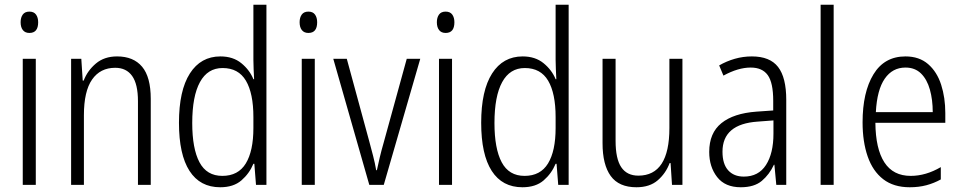

<svg xmlns="http://www.w3.org/2000/svg" viewBox="-20 -780 4055 810"><path d="M104 -731Q123 -731 132 -718.5Q141 -706 141 -686Q141 -641 104 -641Q86 -641 76.5 -653Q67 -665 67 -686Q67 -706 76 -718.5Q85 -731 104 -731ZM131 -532V0H76V-532Z M474 -542Q543 -542 579.5 -498.5Q616 -455 616 -363V0H562V-353Q562 -425 537.5 -459.5Q513 -494 466 -494Q403 -494 368.5 -444.5Q334 -395 334 -294V0H280V-532H323L329 -440H333Q349 -482 384.5 -512Q420 -542 474 -542Z M909 10Q824 10 779.5 -59Q735 -128 735 -262Q735 -398 781 -470Q827 -542 910 -542Q963 -542 998 -513.5Q1033 -485 1049 -446H1052Q1051 -468 1050 -488.5Q1049 -509 1049 -527V-760H1104V0H1060L1053 -89H1049Q1032 -48 998.5 -19Q965 10 909 10ZM918 -38Q985 -38 1017 -90.5Q1049 -143 1049 -240V-286Q1049 -386 1017.5 -439.5Q986 -493 919 -493Q856 -493 823.5 -433.5Q791 -374 791 -261Q791 -153 821.5 -95.5Q852 -38 918 -38Z M1281 -731Q1300 -731 1309 -718.5Q1318 -706 1318 -686Q1318 -641 1281 -641Q1263 -641 1253.5 -653Q1244 -665 1244 -686Q1244 -706 1253 -718.5Q1262 -731 1281 -731ZM1308 -532V0H1253V-532Z M1538 0 1386 -532H1443L1538 -183Q1546 -153 1554 -122.5Q1562 -92 1567 -62H1570Q1575 -86 1582 -115.5Q1589 -145 1598 -176L1696 -532H1753L1599 0Z M1860 -731Q1879 -731 1888 -718.5Q1897 -706 1897 -686Q1897 -641 1860 -641Q1842 -641 1832.5 -653Q1823 -665 1823 -686Q1823 -706 1832 -718.5Q1841 -731 1860 -731ZM1887 -532V0H1832V-532Z M2184 10Q2099 10 2054.5 -59Q2010 -128 2010 -262Q2010 -398 2056 -470Q2102 -542 2185 -542Q2238 -542 2273 -513.5Q2308 -485 2324 -446H2327Q2326 -468 2325 -488.5Q2324 -509 2324 -527V-760H2379V0H2335L2328 -89H2324Q2307 -48 2273.5 -19Q2240 10 2184 10ZM2193 -38Q2260 -38 2292 -90.5Q2324 -143 2324 -240V-286Q2324 -386 2292.5 -439.5Q2261 -493 2194 -493Q2131 -493 2098.5 -433.5Q2066 -374 2066 -261Q2066 -153 2096.5 -95.5Q2127 -38 2193 -38Z M2859 -532V0H2815L2809 -92H2805Q2789 -49 2755 -19.5Q2721 10 2665 10Q2591 10 2556.5 -37.5Q2522 -85 2522 -176V-532H2577V-186Q2577 -110 2601 -74.5Q2625 -39 2673 -39Q2804 -39 2804 -240V-532Z M3152 -542Q3228 -542 3262.5 -497.5Q3297 -453 3297 -359V0H3255L3247 -85H3245Q3226 -44 3194 -17Q3162 10 3105 10Q3039 10 3005.5 -33Q2972 -76 2972 -139Q2972 -219 3023.5 -260.5Q3075 -302 3171 -309L3242 -314V-355Q3242 -431 3219 -463Q3196 -495 3147 -495Q3094 -495 3032 -461L3014 -504Q3045 -522 3080 -532Q3115 -542 3152 -542ZM3177 -267Q3028 -257 3028 -140Q3028 -88 3052 -61.5Q3076 -35 3118 -35Q3180 -35 3211.5 -84Q3243 -133 3243 -216V-272Z M3497 0H3442V-760H3497Z M3800 -542Q3858 -542 3895.5 -509.5Q3933 -477 3950.5 -422.5Q3968 -368 3968 -303V-262H3673Q3674 -152 3711 -95Q3748 -38 3822 -38Q3886 -38 3949 -75V-23Q3920 -7 3888 1.5Q3856 10 3818 10Q3750 10 3706 -24Q3662 -58 3640.5 -120Q3619 -182 3619 -264Q3619 -391 3665 -466.5Q3711 -542 3800 -542ZM3800 -495Q3745 -495 3712.5 -448Q3680 -401 3675 -307H3915Q3915 -359 3903 -402Q3891 -445 3865.5 -470Q3840 -495 3800 -495Z"/></svg>

Font: Noto Sans Sinhala Condensed Light
Style: Regular
Weight: 300
Width: 3
Designer: Jelle Bosma - Monotype Design Team
Foundry: Monotype Imaging Inc.
Version: Version 2.006; ttfautohint (v1.8.4.7-5d5b)